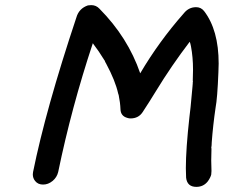

<svg xmlns="http://www.w3.org/2000/svg" viewBox="-20 -722 920 749"><path d="M746 7Q710 7 706 -29Q705 -46 705 -66Q705 -140 719 -266Q722 -283 731 -385L732 -398V-403L733 -405L732 -407Q733 -429 733 -450Q733 -499 725 -541L723 -550Q722 -555 720 -559Q649 -466 588 -366Q563 -325 536 -284Q520 -260 489 -260Q483 -260 477 -262Q451 -269 450 -295.5Q449 -322 443 -351L441 -357Q430 -407 394 -474Q390 -480 388 -487H387L386 -489Q366 -522 343 -552V-553H342Q259 -303 207 -51Q202 -30 185 -16Q168 -2 148 -2Q128 -2 117 -16Q108 -27 108 -42Q108 -47 109 -51Q158 -294 278 -654Q288 -689 323 -701Q330 -702 336 -702Q355 -702 368 -688Q479 -576 527 -436Q600 -560 697 -670Q716 -694 745 -694Q764 -694 776 -679Q833 -605 833 -474Q833 -457 832 -440Q828 -338 821 -302Q811 -234 806 -167Q806 -155 804 -144Q805 -144 805 -143Q804 -118 804 -96Q804 -74 805 -55Q805 -48 804 -41Q801 -29 791 -15Q774 7 746 7Z"/></svg>

Font: Bad Comic
Style: Italic
Weight: 400
Italic angle: -11°
Designer: GGBotNet
Foundry: GGBotNet
Version: 0.95